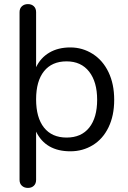

<svg xmlns="http://www.w3.org/2000/svg" viewBox="-20 -730 622 935"><path d="M414.6 -108.6Q453.1 -157.2 453.1 -244.1Q453.1 -331.1 414.1 -381.1Q375 -431.2 304 -431.2Q232.9 -431.2 194.3 -383.1Q155.8 -335 155.8 -246.1Q155.8 -157.2 194.3 -108.6Q232.9 -60.1 304.4 -60.1Q376 -60.1 414.6 -108.6ZM322.8 6.8Q202.6 6.8 155.8 -88.9V146Q155.8 164.1 144.8 174.6Q133.8 185.1 116 185.1Q98.1 185.1 86.7 174.6Q75.2 164.1 75.2 146V-670.9Q75.2 -689 86.7 -699.5Q98.1 -710 116 -710Q133.8 -710 144.8 -699.5Q155.8 -689 155.8 -670.9V-402.8Q177.7 -448.7 220.5 -473.9Q263.2 -499 322.5 -499Q381.8 -499 431.4 -467.5Q481 -436 508.5 -378.4Q536.1 -320.8 536.1 -243.9Q536.1 -167 508.5 -110.1Q481 -53.2 431.9 -23.2Q382.8 6.8 322.8 6.8Z"/></svg>

Font: Nunito-Regular
Style: Regular
Weight: 400
Designer: Vernon Adams
Foundry: newtypography
Version: Version 3.000